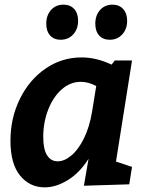

<svg xmlns="http://www.w3.org/2000/svg" viewBox="-20 -794 631 826"><path d="M548 -534 479 -99 548 -76 536 -1 341 5 361 -111Q324 -52 273 -20Q222 12 172 12Q108 12 66.5 -38.5Q25 -89 25 -189Q25 -286 65.5 -368.5Q106 -451 176 -499Q246 -547 331 -547Q395 -547 460 -516L474 -534ZM376 -313 394 -424Q360 -442 328 -442Q282 -442 245 -409Q208 -376 187 -321.5Q166 -267 166 -205Q166 -152 182.5 -126Q199 -100 228 -100Q257 -100 287 -125Q317 -150 341 -198.5Q365 -247 376 -313ZM179 -692Q179 -728 199.5 -751Q220 -774 253 -774Q282 -774 299 -755.5Q316 -737 316 -705Q316 -669 295 -646Q274 -623 241 -623Q212 -623 195.5 -641.5Q179 -660 179 -692ZM390 -692Q390 -728 410.5 -751Q431 -774 464 -774Q493 -774 510 -755Q527 -736 527 -705Q527 -669 506 -646Q485 -623 452 -623Q423 -623 406.5 -641.5Q390 -660 390 -692Z"/></svg>

Font: Bitter Pro
Style: Bold Italic
Weight: 700
Italic angle: -9°
Designer: Sol Matas, and Bitter project Authors
Foundry: Sol Matas
Version: Version 1.010